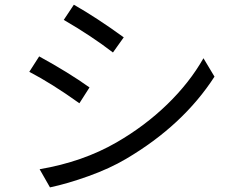

<svg xmlns="http://www.w3.org/2000/svg" viewBox="-20 -770 1017 816"><path d="M293.9 -750Q391.6 -694.3 505.9 -611.3L460 -546.9Q370.1 -616.2 251 -685.5ZM104.5 -464.8 146.5 -530.3Q271.5 -461.9 360.4 -398.4L317.4 -331.1Q200.2 -415 104.5 -464.8ZM148.4 -50.8Q332 -82 475.6 -165Q595.7 -234.4 690.4 -326.2Q785.2 -418 844.7 -522.5L891.6 -444.3Q757.8 -237.3 515.6 -94.7Q446.3 -53.7 356.4 -21.5Q266.6 10.7 192.4 26.4Z"/></svg>

Font: Min Sans
Style: Regular
Weight: 400
Designer: Jinseong-Kim, NotoSansCJK, Nunito
Foundry: Jinseong-Kim
Version: Version 1.400;Glyphs 3.1.2 (3151)